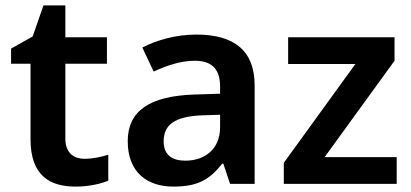

<svg xmlns="http://www.w3.org/2000/svg" viewBox="-20 -681 1522 711"><path d="M293 -93C251 -93 222 -117 222 -167V-445H376V-543H222V-661H141L101 -546L21 -501V-445H93V-166C93 -29 166 10 260 10C308 10 353 0 381 -12V-108C355 -100 324 -93 293 -93Z M707 -553C633 -553 561 -533 507 -505L549 -416C597 -438 648 -456 702 -456C760 -456 795 -429 795 -361V-334L702 -331C535 -326 453 -271 453 -158C453 -43 525 10 622 10C713 10 756 -16 803 -75H807L832 0H923V-364C923 -493 848 -553 707 -553ZM730 -254 795 -256V-210C795 -129 739 -86 666 -86C618 -86 586 -107 586 -157C586 -215 621 -250 730 -254Z M1449 0V-99H1182L1441 -456V-543H1047V-444H1296L1031 -78V0Z"/></svg>

Font: Noto Kufi Arabic SemiBold
Style: Regular
Weight: 600
Designer: Monotype Design Team, David Williams, Khaled Hosny
Foundry: Google LLC
Version: Version 2.109